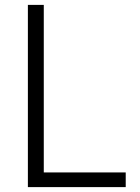

<svg xmlns="http://www.w3.org/2000/svg" viewBox="-20 -765 572 785"><path d="M94 0V-745H159V-60H494V0Z"/></svg>

Font: Plus Jakarta Sans Light
Style: Regular
Weight: 300
Designer: Gumpita Rahayu
Foundry: Tokotype
Version: Version 2.006; ttfautohint (v1.8.4.7-5d5b)